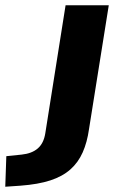

<svg xmlns="http://www.w3.org/2000/svg" viewBox="-136 -516 463 729"><path d="M-116 193 -112 77 -54 71Q-15 67 7.5 47.5Q30 28 36 -10L113 -496H277L202 -26Q195 24 178 62.5Q161 101 131 127.5Q101 154 55 169Q9 184 -58 189Z"/></svg>

Font: Nunito Sans 10pt SemiExpanded ExtraBold
Style: Italic
Weight: 800
Width: 6
Italic angle: -9°
Designer: Vernon Adams
Foundry: Vernon Adams
Version: Version 3.101;gftools[0.9.27]